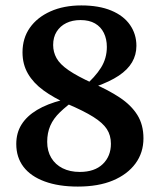

<svg xmlns="http://www.w3.org/2000/svg" viewBox="-20 -674 587 708"><path d="M267 14Q196 14 144.5 -5Q93 -24 66.5 -59Q40 -94 40 -143Q40 -184 59.5 -215Q79 -246 116.5 -268.5Q154 -291 209 -305L223 -326L261 -309Q226 -284 201.5 -260.5Q177 -237 165.5 -210.5Q154 -184 154 -151Q154 -117 169 -92Q184 -67 211 -53.5Q238 -40 274 -40Q329 -40 359 -69Q389 -98 389 -144Q389 -175 374 -198Q359 -221 324 -243Q289 -265 228 -291Q177 -314 140 -341Q103 -368 83 -402.5Q63 -437 63 -481Q63 -533 90 -571.5Q117 -610 166 -632Q215 -654 280 -654Q345 -654 390.5 -635Q436 -616 459.5 -582Q483 -548 483 -505Q483 -472 467 -444.5Q451 -417 418 -395Q385 -373 334 -355L321 -334L288 -353Q331 -390 352.5 -424.5Q374 -459 374 -501Q374 -530 363 -552.5Q352 -575 330.5 -587.5Q309 -600 277 -600Q247 -600 224.5 -589Q202 -578 189 -557.5Q176 -537 176 -508Q176 -482 188.5 -459.5Q201 -437 233 -415Q265 -393 322 -367Q380 -342 422 -314Q464 -286 486.5 -250Q509 -214 509 -164Q509 -111 479.5 -71Q450 -31 396.5 -8.5Q343 14 267 14Z"/></svg>

Font: Source Serif 4 SemiBold
Style: Regular
Weight: 600
Designer: Frank Grießhammer
Foundry: Adobe Systems Incorporated
Version: Version 4.004;hotconv 1.0.116;makeotfexe 2.5.65601